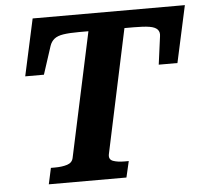

<svg xmlns="http://www.w3.org/2000/svg" viewBox="-51 -764 871 818"><g transform="rotate(-5 384.5 -355.0)"><path d="M236 -104 350 -635H310Q268 -635 242.5 -631Q217 -627 203.5 -616Q190 -605 184 -587L145 -467H65L118 -710H769L716 -467H636L652 -587Q655 -605 645 -616Q635 -627 611 -631Q587 -635 544 -635H504L391 -105Q387 -83 406 -76Q425 -69 455 -69H473L457 0H125L140 -69H157Q188 -69 210 -76Q232 -83 236 -104Z"/></g></svg>

Font: Roboto Serif SemiBold
Style: Italic
Weight: 600
Italic angle: -10°
Version: Version 1.007